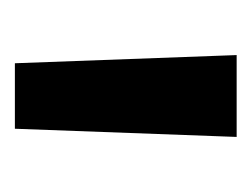

<svg xmlns="http://www.w3.org/2000/svg" viewBox="-60 -680 338 258"><g transform="rotate(90 109.0 -551.0)"><path d="M54 -700H164L153 -402H65Z"/></g></svg>

Font: NT Somic Bold
Style: Regular
Weight: 700
Designer: Ravid Balaliev — lead type designer, mastering
Michael Voronin — secret advisor, marketing
Ivan Kovalenko — best boy
Foundry: NT Type
Version: Version 0.7